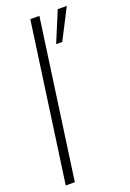

<svg xmlns="http://www.w3.org/2000/svg" viewBox="-145 -803 580 855"><g transform="rotate(-20 145.0 -375.0)"><path d="M11.5 0 116.5 -750H159.5L54.5 0ZM186.5 -606 246.5 -750H289.5L215.5 -606Z"/></g></svg>

Font: Urbanist ExtraLight
Style: Italic
Weight: 250
Version: Version 1.303